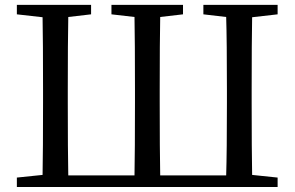

<svg xmlns="http://www.w3.org/2000/svg" viewBox="-20 -753 1186 773"><path d="M1097.7 -695.3 995.1 -683.6Q993.2 -588.9 993.2 -392.6V-338.9Q993.2 -145.5 995.1 -48.8L1097.7 -38.1V0H47.9V-38.1L151.4 -48.8Q153.3 -145.5 153.3 -338.9V-392.6Q153.3 -588.9 151.4 -683.6L47.9 -695.3V-733.4H346.7V-695.3L254.9 -684.6Q252.9 -587.9 252.9 -392.6V-338.9Q252.9 -142.6 254.9 -46.9H521.5Q523.4 -142.6 523.4 -342.8V-391.6Q523.4 -587.9 521.5 -684.6L428.7 -695.3V-733.4H716.8V-695.3L625 -684.6Q623 -588.9 623 -391.6V-342.8Q623 -144.5 625 -46.9H890.6Q893.6 -142.6 893.6 -338.9V-392.6Q893.6 -587.9 890.6 -684.6L798.8 -695.3V-733.4H1097.7Z"/></svg>

Font: GenYoMin TW TTF Medium
Style: Regular
Weight: 500
Version: Version 1.300